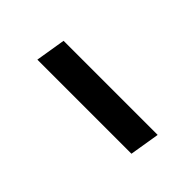

<svg xmlns="http://www.w3.org/2000/svg" viewBox="10 -468 404 404"><g transform="rotate(45 212.0 -266.5)"><path d="M71 -233 82 -300H362L351 -233Z"/></g></svg>

Font: Nunito Sans
Style: Italic
Weight: 400
Italic angle: -9°
Designer: Vernon Adams
Foundry: Vernon Adams
Version: Version 3.006; ttfautohint (v1.8.3)